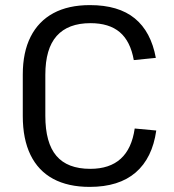

<svg xmlns="http://www.w3.org/2000/svg" viewBox="-20 -728 687 756"><path d="M333.1 7.9Q248.2 7.9 189.3 -23.8Q130.5 -55.6 100.1 -118Q69.7 -180.4 69.7 -271V-434.4Q69.7 -522.4 100.6 -583.4Q131.5 -644.4 190.3 -676.2Q249.2 -707.9 334.1 -707.9Q446.8 -707.9 510.7 -655.6Q574.6 -603.3 593.6 -500.1L506.8 -491.4Q493.6 -565.6 451.7 -601.2Q409.8 -636.8 336.2 -636.8Q248.1 -636.8 203.3 -586.6Q158.5 -536.4 158.5 -433.3V-272.1Q158.5 -165.5 202 -114.4Q245.4 -63.2 335.4 -63.2Q411.7 -63.2 455.3 -102.9Q499 -142.5 510.4 -222L595.3 -214.1Q580 -105.6 514.3 -48.9Q448.5 7.9 333.1 7.9Z"/></svg>

Font: Pathway Extreme 8pt Thin
Style: Regular
Weight: 100
Designer: Eduardo Rodriguez Tunni
Foundry: Eduardo Rodriguez Tunni
Version: Version 1.000